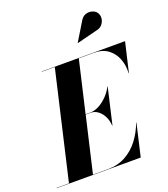

<svg xmlns="http://www.w3.org/2000/svg" viewBox="-224 -1132 1099 1255"><g transform="rotate(-20 326.0 -504.5)"><path d="M546 -879 405.5 -843.5 405 -844.5 482.5 -972Q498 -998.5 521 -1005.2Q544 -1012 565.2 -1005.2Q586.5 -998.5 596.5 -983.5Q608.5 -965.5 606.2 -943Q604 -920.5 588.8 -902Q573.5 -883.5 546 -879ZM328 -387H294L204.5 -2H309Q377.5 -2 431.2 -31.2Q485 -60.5 523.8 -111Q562.5 -161.5 586 -225H588L536 0H-48V-2H37.5L210.5 -748H121V-750H700L652 -545H650Q653.5 -598.5 635.8 -644.8Q618 -691 579.8 -719.5Q541.5 -748 483 -748H377.5L294 -389H328Q356.5 -389 387.8 -405.5Q419 -422 446.2 -449.8Q473.5 -477.5 490 -511H492L434 -260H432Q430.5 -293.5 416.5 -322.5Q402.5 -351.5 379.5 -369.2Q356.5 -387 328 -387Z"/></g></svg>

Font: Bodoni* 96
Style: Bold Italic
Weight: 700
Italic angle: -13°
Version: Version 2.2